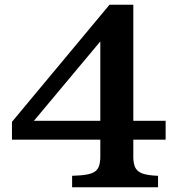

<svg xmlns="http://www.w3.org/2000/svg" viewBox="-20 -795 780 815"><path d="M444.8 -774.9H545.9V-282.2H683.1V-202.1H545.9V-144Q544.4 -107.4 552.5 -87.4Q560.5 -67.4 583.7 -58.8Q606.9 -50.3 650.9 -48.8V0H286.1V-48.8Q324.7 -49.8 348.9 -54.2Q373 -58.6 385.5 -68.6Q397.9 -78.6 402.3 -96.9Q406.7 -115.2 405.8 -144V-202.1H30.8V-277.8ZM405.8 -619.1 124 -282.2H405.8Z"/></svg>

Font: BIZ UDPMincho
Style: Bold
Weight: 700
Designer: TypeBank Co., Ltd.
Foundry: Morisawa Inc.
Version: Version 1.06